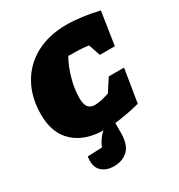

<svg xmlns="http://www.w3.org/2000/svg" viewBox="-178 -674 921 990"><g transform="rotate(-30 282.0 -178.5)"><path d="M269 12Q151 12 85 -48Q19 -108 19 -219Q19 -321 61.5 -397Q104 -473 181.5 -514.5Q259 -556 364 -556Q407 -556 455.5 -549.5Q504 -543 555 -531L525 -335H436L412 -405Q375 -411 331 -411Q321 -411 311.5 -411Q302 -411 292 -412Q266 -366 249.5 -307Q233 -248 233 -196Q233 -158 245.5 -141Q258 -124 287 -124Q318 -124 372 -142L420 -216H511L479 -19Q421 -4 367.5 4Q314 12 269 12ZM214 199Q165 199 138 171Q111 143 120 87L206 84Q221 49 241.5 26.5Q262 4 295 -12H331Q329 6 329 24.5Q329 43 329 66Q329 138 296.5 168.5Q264 199 214 199Z"/></g></svg>

Font: Piazzolla SC Black
Style: Italic
Weight: 900
Italic angle: -11.3°
Designer: Juan Pablo del Peral
Foundry: Huerta Tipografica
Version: Version 1.330